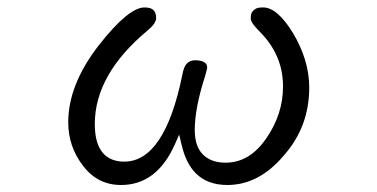

<svg xmlns="http://www.w3.org/2000/svg" viewBox="-20 -498 1040 529"><path d="M832 -256.8Q832 -332 787.1 -407.2Q744.1 -477.5 705.1 -477.5Q691.4 -477.5 686 -474.6Q680.7 -471.7 678.2 -469.2Q675.8 -466.8 673.8 -463.9Q670.9 -458 670.9 -446.3Q670.9 -435.5 695.3 -411.1Q759.8 -346.7 759.8 -259.8Q759.8 -183.6 713.9 -117.2Q668 -49.8 601.6 -49.8Q561.5 -49.8 539.1 -72.3Q516.6 -94.7 516.6 -139.6Q516.6 -201.2 545.9 -291L550.8 -310.5Q550.8 -319.3 546.9 -323.2Q538.1 -332 517.6 -332Q503.9 -332 495.1 -323.2Q486.3 -314.5 482.4 -292Q433.6 -52.7 322.3 -52.7Q287.1 -52.7 266.6 -73.2Q241.2 -98.6 241.2 -156.2Q241.2 -293 386.7 -414.1Q410.2 -433.6 410.2 -448.2Q410.2 -462.9 402.8 -470.2Q395.5 -477.5 377.9 -477.5Q334 -477.5 252 -373Q168 -264.6 168 -161.1Q168 -93.8 209 -41Q249 11.7 313.5 11.7Q412.1 11.7 461.9 -100.6L473.6 -127L480.5 -98.6Q492.2 -47.9 519.5 -20.5Q551.8 11.7 606.4 11.7Q693.4 11.7 761.7 -69.3Q832 -148.4 832 -256.8Z"/></svg>

Font: FakePearl
Style: ExtraLight
Weight: 300
Version: Version 1.2